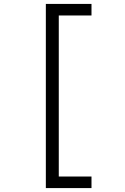

<svg xmlns="http://www.w3.org/2000/svg" viewBox="-20 -850 640 980"><path d="M214 110V-830H447V-771H280V51H447V110Z"/></svg>

Font: JetBrains Mono NL ExtraLight
Style: Regular
Weight: 200
Designer: Philipp Nurullin, Konstantin Bulenkov
Foundry: JetBrains
Version: Version 2.304; ttfautohint (v1.8.4.7-5d5b)